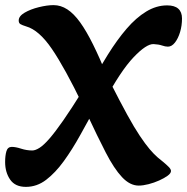

<svg xmlns="http://www.w3.org/2000/svg" viewBox="-24 -716 730 749"><path d="M77 13Q35 13 15.5 -15.5Q-4 -44 -4 -84Q-4 -109 1 -126Q6 -143 22 -143Q37 -143 58.5 -136Q80 -129 102 -129Q114 -129 130.5 -139.5Q147 -150 169.5 -176Q192 -202 223 -246.5Q254 -291 297 -360L322 -376Q360 -444 396.5 -502.5Q433 -561 470 -604Q507 -647 546.5 -671Q586 -695 628 -695Q657 -695 671.5 -682Q686 -669 686 -644Q686 -616 678.5 -591Q671 -566 658.5 -550Q646 -534 631 -534Q621 -534 608 -538.5Q595 -543 575 -544Q547 -545 497 -492.5Q447 -440 383 -321L353 -305Q321 -247 289.5 -190Q258 -133 225 -87.5Q192 -42 156 -14.5Q120 13 77 13ZM517 8Q483 8 452 -25Q421 -58 388.5 -121Q356 -184 315 -272L299 -306Q229 -451 178.5 -525Q128 -599 78 -613Q62 -618 55.5 -622Q49 -626 49 -636Q49 -653 72 -666.5Q95 -680 127.5 -688Q160 -696 185 -696Q213 -696 238.5 -679.5Q264 -663 288.5 -629Q313 -595 339 -542.5Q365 -490 394 -419L406 -395Q444 -320 472 -269Q500 -218 521.5 -186Q543 -154 559.5 -134.5Q576 -115 591 -102Q601 -94 613 -84Q625 -74 634 -65Q643 -56 643 -49Q643 -40 630 -30.5Q617 -21 597 -12Q577 -3 555.5 2.5Q534 8 517 8Z"/></svg>

Font: Alkatra SemiBold
Style: Regular
Weight: 600
Designer: Suman Bhandary
Version: Version 1.100;gftools[0.9.22]